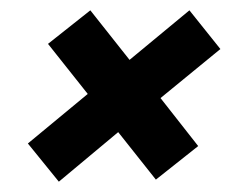

<svg xmlns="http://www.w3.org/2000/svg" viewBox="-20 -436 476 372"><path d="M94 -84 34 -158 150 -254 73 -351 155 -416 231 -320 347 -416 407 -341 291 -246 364 -153 282 -88 209 -180Z"/></svg>

Font: Saira Condensed SemiBold
Style: Italic
Weight: 600
Width: 3
Italic angle: -12°
Designer: Hector Gatti with collaboration of the Omnibus-Type team
Foundry: Omnibus-Type
Version: Version 1.101